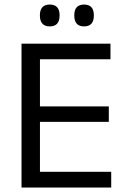

<svg xmlns="http://www.w3.org/2000/svg" viewBox="-20 -833 563 853"><path d="M75.6 0V-639H157.5V0ZM100.2 0V-69.7H474.1V0ZM122.5 -291.5V-360.4H463.4V-291.5ZM99.6 -569.7V-639H470.8V-569.7ZM200.8 -715.7Q179.2 -715.7 168.3 -728Q157.3 -740.2 157.3 -762.9V-766.3Q157.3 -788.7 168.3 -800.7Q179.2 -812.8 200.8 -812.8Q223.2 -812.8 234 -800.7Q244.7 -788.7 244.7 -766.3V-762.9Q244.7 -740.2 234 -728Q223.2 -715.7 200.8 -715.7ZM353.6 -715.7Q331.6 -715.7 320.8 -728Q310.1 -740.2 310.1 -762.9V-766.3Q310.1 -788.7 320.8 -800.7Q331.6 -812.8 353.6 -812.8Q375.4 -812.8 386.2 -800.7Q396.9 -788.7 396.9 -766.3V-762.9Q396.9 -740.2 386.2 -728Q375.4 -715.7 353.6 -715.7Z"/></svg>

Font: Anek Latin Medium
Style: Regular
Weight: 500
Designer: Yesha Goshar
Foundry: Ek Type
Version: Version 1.003